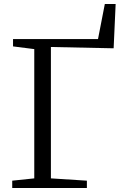

<svg xmlns="http://www.w3.org/2000/svg" viewBox="-20 -938 610 958"><path d="M41 0V-36.5L151 -48V-693L45 -706.5V-743H469L503 -918H557L547 -697L234 -703.5V-48L413.5 -36.5V0Z"/></svg>

Font: Merriweather 48pt Light
Style: Regular
Weight: 300
Version: Version 2.100